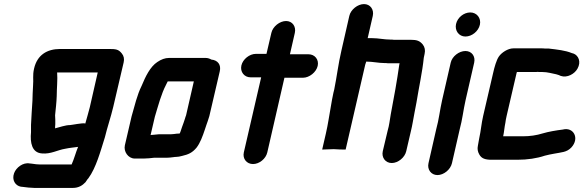

<svg xmlns="http://www.w3.org/2000/svg" viewBox="-20 -755 2873 941"><path d="M250 -126C250 -131 250 -138 251 -146V-168L250 -190C253 -220 257 -253 258 -284C258 -321 263 -366 260 -400H459L420 -229C414 -203 406 -180 399 -153V-150C392 -151 386 -151 379 -150C367 -148 350 -147 337 -144L323 -142C300 -142 271 -131 250 -126ZM147 -419C139 -384 145 -367 142 -335C140 -310 140 -285 139 -261C137 -221 133 -179 132 -143V-121V-107C127 -56 136 -6 186 -3C229 1 262 -20 300 -26C303 -27 313 -28 316 -29L330 -31C338 -32 353 -34 361 -35H362L363 -36C351 -7 343 25 331 51H174L157 50C147 49 140 48 135 47L125 46C93 40 59 66 49 94C37 127 55 155 82 160L92 161C104 163 134 166 148 166H337C365 166 384 154 399 138C404 132 408 123 413 119C451 67 472 -12 494 -82C506 -132 523 -180 535 -231L586 -449C590 -466 587 -481 577 -493C561 -513 549 -515 513 -515H275C210 -515 162 -485 147 -419Z M818 -97H759C749 -96 739 -95 728 -94C725 -94 721 -94 718 -93L739 -183C756 -239 770 -294 794 -340L802 -356H930L892 -190C889 -183 888 -178 887 -175C885 -169 883 -162 880 -154L872 -132L865 -111C864 -108 863 -105 861 -101C856 -100 852 -100 847 -100C839 -99 827 -97 818 -97ZM639 22H685C700 22 721 20 736 18H792C799 18 807 18 815 17L832 15C836 14 840 14 843 14C852 14 862 12 873 9C903 2 922 -6 943 -31C961 -54 973 -87 984 -120L991 -141C997 -159 1000 -165 1006 -186L1057 -405C1065 -438 1047 -460 1016 -463C1007 -468 998 -471 988 -471H808C789 -471 770 -464 751 -451C716 -428 693 -380 674 -334C652 -290 640 -237 625 -185L592 -43C585 -12 608 21 639 22Z M1310 -594 1286 -491H1234C1203 -491 1170 -465 1163 -434C1156 -403 1177 -376 1208 -376H1260L1175 -8C1168 23 1189 49 1220 49C1251 49 1283 23 1290 -8L1374 -374H1465C1496 -374 1530 -401 1537 -432C1544 -463 1523 -489 1492 -489H1401L1425 -594C1432 -625 1413 -652 1382 -652C1351 -652 1317 -625 1310 -594Z M1692 -677 1653 -506C1638 -442 1631 -380 1618 -316L1614 -300C1609 -276 1605 -255 1602 -236C1593 -188 1588 -147 1577 -100L1559 -22L1616 -24C1630 -23 1652 -22 1666 -22H1674L1770 -438C1771 -442 1773 -447 1775 -453H1778C1806 -453 1836 -446 1863 -446C1869 -446 1875 -446 1880 -445H1938C1939 -443 1937 -441 1937 -439C1926 -361 1911 -277 1895 -194C1890 -166 1888 -142 1880 -115L1856 -14C1849 17 1869 44 1900 44C1931 44 1964 17 1971 -14L1994 -113C2001 -141 2005 -169 2011 -200L2021 -252C2033 -327 2050 -402 2057 -472L2061 -491C2065 -509 2062 -524 2052 -537C2037 -555 2023 -560 1993 -560H1910C1904 -561 1899 -561 1893 -561C1863 -561 1835 -568 1804 -568H1782L1807 -677C1814 -708 1795 -735 1764 -735C1733 -735 1699 -708 1692 -677Z M2189 -448 2147 -265C2136 -217 2131 -168 2118 -122L2080 45C2073 76 2093 103 2124 103C2155 103 2188 76 2195 45L2233 -121C2246 -168 2251 -217 2262 -265L2304 -448C2311 -479 2292 -505 2261 -505C2230 -505 2196 -479 2189 -448ZM2215 -637C2208 -605 2229 -576 2261 -576C2293 -576 2325 -602 2332 -634C2339 -666 2317 -694 2285 -694C2253 -694 2222 -669 2215 -637Z M2322 -40C2319 -26 2321 -12 2329 2C2340 22 2358 28 2390 28H2516C2565 28 2612 21 2650 8C2664 4 2681 1 2697 -2C2732 -9 2757 -8 2780 -32C2822 -77 2791 -134 2738 -120C2706 -116 2669 -110 2639 -101C2610 -92 2578 -87 2542 -87H2446C2451 -109 2452 -131 2457 -154C2458 -163 2460 -174 2463 -187L2512 -398C2513 -401 2513 -402 2514 -402H2607C2612 -403 2618 -403 2624 -402H2639C2663 -402 2685 -395 2706 -391L2719 -387L2728 -383C2760 -372 2796 -393 2810 -418C2830 -453 2814 -483 2792 -492L2782 -495C2751 -508 2711 -512 2670 -517H2652C2645 -518 2640 -518 2634 -518H2496C2469 -518 2438 -497 2425 -478C2413 -461 2403 -425 2397 -398L2348 -187C2339 -148 2337 -114 2329 -79C2326 -67 2325 -53 2322 -40Z"/></svg>

Font: Electronic
Style: UltHvIt
Weight: 900
Version: Version 1.011